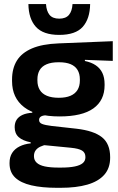

<svg xmlns="http://www.w3.org/2000/svg" viewBox="-20 -706 565 916"><path d="M264 -150.5Q152.5 -150.5 95 -194.8Q37.5 -239 37.5 -319V-326.5Q37.5 -379.5 60.5 -416.8Q83.5 -454 132.5 -475Q181.5 -496 259.5 -499L518 -509.5V-415.5L385 -420.5V-415Q416.5 -408.5 437.2 -394.2Q458 -380 468.5 -357.8Q479 -335.5 479 -304V-299.5Q479 -227 425.5 -188.8Q372 -150.5 264 -150.5ZM258 93.5H272Q311 93.5 336.5 88.2Q362 83 374.8 72.2Q387.5 61.5 387.5 44.5V43Q387.5 22 371.2 12.2Q355 2.5 319 -1L175.5 -15L205 -16.5Q186.5 -13 172.2 -6.2Q158 0.5 150 11.5Q142 22.5 142 38.5V39.5Q142 58 155 70.2Q168 82.5 194 88Q220 93.5 258 93.5ZM251 190Q180 190 129.5 178.2Q79 166.5 52.2 141Q25.5 115.5 25.5 73.5V71.5Q25.5 43 38 23.5Q50.5 4 73.5 -7.5Q96.5 -19 126.5 -22V-27Q88.5 -34.5 69.2 -51.8Q50 -69 50 -99V-99.5Q50 -120.5 59.5 -135Q69 -149.5 87.8 -158Q106.5 -166.5 134 -168V-182.5L242.5 -155.5L207.5 -156.5Q184.5 -156 175.5 -150.2Q166.5 -144.5 166.5 -134V-133.5Q166.5 -120.5 180.5 -114.8Q194.5 -109 227 -105L344.5 -92Q427 -82.5 466.2 -51.5Q505.5 -20.5 505.5 44V46.5Q505.5 96 477.5 127.8Q449.5 159.5 396.8 174.8Q344 190 269 190ZM260.5 -239.5Q294 -239.5 316.2 -249Q338.5 -258.5 349.8 -277Q361 -295.5 361 -322V-327.5Q361 -354 350 -372.2Q339 -390.5 317 -399.8Q295 -409 261.5 -409H260Q224.5 -409 202 -399.2Q179.5 -389.5 169 -371.2Q158.5 -353 158.5 -327.5V-322Q158.5 -295.5 169.8 -277Q181 -258.5 203.8 -249Q226.5 -239.5 260.5 -239.5ZM262.5 -539.5Q186 -539.5 151.2 -578Q116.5 -616.5 115.5 -686.5H199.5Q201.5 -653.5 216.2 -635.2Q231 -617 262.5 -617Q294 -617 309 -635Q324 -653 326 -686.5H410Q409 -616.5 374.8 -578Q340.5 -539.5 262.5 -539.5Z"/></svg>

Font: Anek Latin Medium SemiBold
Style: Regular
Weight: 600
Version: Version 1.003